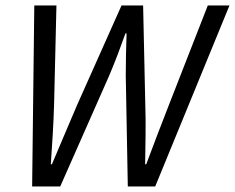

<svg xmlns="http://www.w3.org/2000/svg" viewBox="-20 -676 852 696"><path d="M96.5 0 104.3 -656.3H184.6L176 -295.6Q174.4 -242.8 171.2 -188.9Q168.1 -135 164.2 -80.5H168.2Q191.8 -135 214.3 -189.2Q236.9 -243.4 259.6 -295.6L420.6 -656.3H498.8L506.7 -295.6Q508.4 -242.8 507.7 -188.9Q506.9 -135 506.1 -80.5H510.1Q530.6 -135 551 -188.9Q571.3 -242.8 592.3 -295.6L733.3 -656.3H811.9L542.6 0H443.3L435.9 -400.9Q435.9 -437.6 436.7 -476.9Q437.5 -516.2 438.8 -555H434.8Q421 -516.9 406.6 -478.4Q392.1 -440 375.4 -400.9L198.3 0Z"/></svg>

Font: Source Sans 3 VF
Style: Italic
Weight: 200
Italic angle: -11°
Designer: Paul D. Hunt
Foundry: Adobe Systems Incorporated
Version: Version 3.042;hotconv 1.0.118;makeotfexe 2.5.65603